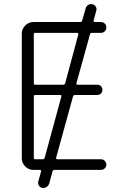

<svg xmlns="http://www.w3.org/2000/svg" viewBox="-20 -863 619 951"><path d="M191.4 -74.2Q199.2 -74.2 201.2 -81.1L284.2 -385.7Q285.2 -387.7 283.2 -390.1Q281.2 -392.6 279.3 -392.6H154.3Q147.5 -392.6 147.5 -384.8V-81.1Q147.5 -74.2 154.3 -74.2ZM435.5 -700.2Q427.7 -700.2 425.8 -693.4L358.4 -450.2Q357.4 -447.3 359.4 -445.3Q361.3 -443.4 363.3 -443.4H461.9Q472.7 -443.4 480 -436Q487.3 -428.7 487.3 -418Q487.3 -407.2 480 -399.9Q472.7 -392.6 461.9 -392.6H351.6Q343.8 -392.6 341.8 -385.7L257.8 -81.1Q256.8 -78.1 258.8 -76.2Q260.7 -74.2 263.7 -74.2H480.5Q491.2 -74.2 499 -66.4Q506.8 -58.6 506.8 -47.9Q506.8 -37.1 499 -29.3Q491.2 -21.5 480.5 -21.5H250Q242.2 -21.5 240.2 -14.6L223.6 46.9Q219.7 57.6 210 63.5Q203.1 68.4 195.3 68.4Q192.4 68.4 189.5 67.4Q177.7 65.4 172.4 55.7Q167 45.9 169.9 35.2L183.6 -14.6Q184.6 -17.6 182.6 -19.5Q180.7 -21.5 177.7 -21.5H145.5Q122.1 -21.5 105 -38.6Q87.9 -55.7 87.9 -79.1V-696.3Q87.9 -719.7 105 -736.8Q122.1 -753.9 145.5 -753.9H377Q384.8 -753.9 386.7 -760.7L404.3 -821.3Q407.2 -833 417 -838.9Q423.8 -842.8 431.6 -842.8Q434.6 -842.8 437.5 -841.8Q448.2 -839.8 454.1 -830.6Q460 -821.3 457 -810.5L443.4 -760.7Q442.4 -758.8 444.3 -756.3Q446.3 -753.9 449.2 -753.9H480.5Q491.2 -753.9 499 -746.1Q506.8 -738.3 506.8 -727.1Q506.8 -715.8 499 -708Q491.2 -700.2 480.5 -700.2ZM154.3 -700.2Q147.5 -700.2 147.5 -693.4V-451.2Q147.5 -443.4 154.3 -443.4H293Q300.8 -443.4 302.7 -450.2L368.2 -693.4Q369.1 -695.3 367.2 -697.8Q365.2 -700.2 363.3 -700.2Z"/></svg>

Font: irohamaru Light
Style: Regular
Weight: 200
Designer: [Source Han Sans]
Ryoko NISHIZUKA  (kana & ideographs); Paul D. Hunt (Latin, Greek & Cyrillic); Wenlong ZHANG  (bopomofo
Version: Version 1.01